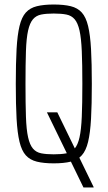

<svg xmlns="http://www.w3.org/2000/svg" viewBox="-20 -716 477 851"><path d="M350 115 188 -218H234L395 113V115ZM218 8Q174 8 143.5 0.5Q113 -7 94.5 -27.5Q76 -48 66.5 -87.5Q57 -127 53.5 -189.5Q50 -252 50 -344Q50 -436 53.5 -498.5Q57 -561 66.5 -600.5Q76 -640 94.5 -660.5Q113 -681 143.5 -688.5Q174 -696 218 -696Q263 -696 293.5 -688.5Q324 -681 342.5 -660.5Q361 -640 370.5 -600.5Q380 -561 383.5 -498.5Q387 -436 387 -344Q387 -252 383.5 -189.5Q380 -127 370.5 -87.5Q361 -48 342.5 -27.5Q324 -7 293.5 0.5Q263 8 218 8ZM218 -32Q252 -32 274.5 -36.5Q297 -41 311 -57.5Q325 -74 332.5 -107.5Q340 -141 342.5 -198.5Q345 -256 345 -344Q345 -432 342.5 -489.5Q340 -547 332.5 -580.5Q325 -614 311 -630.5Q297 -647 274.5 -651.5Q252 -656 218 -656Q185 -656 162.5 -651.5Q140 -647 126 -630.5Q112 -614 104.5 -580.5Q97 -547 95 -489.5Q93 -432 93 -344Q93 -256 95 -198.5Q97 -141 104.5 -107.5Q112 -74 126 -57.5Q140 -41 162.5 -36.5Q185 -32 218 -32Z"/></svg>

Font: Saira ExtraCondensed ExtraLight
Style: Regular
Weight: 250
Width: 2
Designer: Hector Gatti with collaboration of the Omnibus-Type team
Foundry: Omnibus-Type
Version: Version 1.101